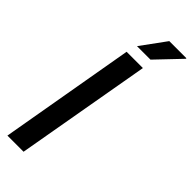

<svg xmlns="http://www.w3.org/2000/svg" viewBox="-296 -940 967 967"><g transform="rotate(45 187.5 -456.5)"><path d="M13 0 139 -723H255L128 0ZM156 -780 253 -913H375V-909L252 -780Z"/></g></svg>

Font: Archivo SemiCondensed SemiBold
Style: Italic
Weight: 600
Width: 4
Italic angle: -10°
Designer: Hector Gatti
Foundry: Omnibus-Type
Version: Version 2.001